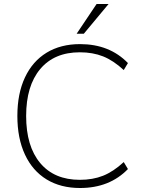

<svg xmlns="http://www.w3.org/2000/svg" viewBox="-20 -934 717 962"><path d="M67 -353Q67 -465 105 -546Q143 -627 213.5 -670Q284 -713 381 -713Q529 -713 621 -618L600 -583Q548 -631 496.5 -651.5Q445 -672 380 -672Q252 -672 181.5 -588Q111 -504 111 -353Q111 -201 181.5 -117Q252 -33 380 -33Q445 -33 496.5 -53.5Q548 -74 600 -122L621 -87Q529 8 381 8Q284 8 213.5 -35Q143 -78 105 -159.5Q67 -241 67 -353ZM400 -765H364L464 -914H524Z"/></svg>

Font: wassup Sans
Style: Light
Weight: 200
Version: Version 2.001